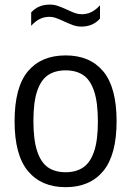

<svg xmlns="http://www.w3.org/2000/svg" viewBox="-20 -786 558 816"><path d="M42 -270.5Q42 -415 98.5 -482.8Q155 -550.5 259 -550.5Q362.5 -550.5 419 -482.5Q475.5 -414.5 475.5 -271Q475.5 -127.5 418.8 -59Q362 9.5 259 9.5Q156 9.5 99 -58.8Q42 -127 42 -270.5ZM396 -269.5Q396 -351 379.8 -399Q363.5 -447 333.5 -467Q303.5 -487 259 -487Q214.5 -487 184.5 -467Q154.5 -447 138.2 -399.8Q122 -352.5 122 -272.5Q122 -191 138.2 -142.8Q154.5 -94.5 184.5 -74.2Q214.5 -54 259 -54Q303 -54 333.2 -74.2Q363.5 -94.5 379.8 -142Q396 -189.5 396 -269.5ZM251.5 -695.5Q229.5 -705.5 216.5 -710Q203.5 -714.5 190.5 -714.5Q167.5 -714.5 149 -705.2Q130.5 -696 112.5 -676.5V-733Q142 -766.5 191.5 -766.5Q209.5 -766.5 225.5 -761Q241.5 -755.5 266 -744.5Q285.5 -735 299.5 -730.2Q313.5 -725.5 327 -725.5Q350 -725.5 368.5 -734.8Q387 -744 405 -763.5V-707Q375 -673 326 -673Q307.5 -673 291.2 -678.8Q275 -684.5 251.5 -695.5Z"/></svg>

Font: Encode Sans Semi Condensed
Style: Regular
Weight: 400
Width: 4
Designer: Multiple Designers
Foundry: Impallari Type
Version: Version 2.000